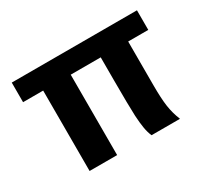

<svg xmlns="http://www.w3.org/2000/svg" viewBox="-106 -663 897 828"><g transform="rotate(-30 342.5 -249.0)"><path d="M550.3 -400.4V-183.1Q550.3 -116.7 555.9 -77.6Q561.5 -38.6 577.1 0H435.5Q426.8 -20 422.4 -45.9Q418 -71.8 416 -108.4Q413.6 -161.6 413.6 -286.1V-400.4H264.2V0H127V-400.4H26.9V-498H650.4V-400.4Z"/></g></svg>

Font: Lesson One
Style: Bold
Weight: 700
Designer: But Ko, Victor Gaultney, Annie Olsen, Julie Remington, Don Collingsworth, Eric Hays, Becca Hirsbrunner
Version: Version 1.100